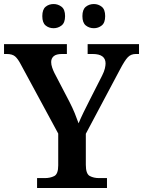

<svg xmlns="http://www.w3.org/2000/svg" viewBox="-22 -933 710 953"><path d="M162 0V-49H200Q227 -49 247 -59Q267 -69 267 -112V-270L82 -612Q67 -641 53 -653Q39 -665 11 -665H-2V-714H310V-665H286Q257 -665 244.5 -654Q232 -643 232 -625Q232 -612 237 -597.5Q242 -583 248 -571L322 -429Q338 -398 349 -371Q360 -344 368 -321Q378 -345 393 -376Q408 -407 425 -440L485 -558Q495 -578 498.5 -593Q502 -608 502 -618Q502 -665 438 -665H413V-714H668V-665H652Q628 -665 612.5 -649Q597 -633 573 -587L404 -269V-115Q404 -70 423.5 -59.5Q443 -49 470 -49H509V0ZM444 -793Q421 -793 404 -806.5Q387 -820 387 -853Q387 -886 404 -899.5Q421 -913 444 -913Q466 -913 483 -899.5Q500 -886 500 -853Q500 -820 483 -806.5Q466 -793 444 -793ZM244 -793Q221 -793 204.5 -806.5Q188 -820 188 -853Q188 -886 204.5 -899.5Q221 -913 244 -913Q266 -913 283.5 -899.5Q301 -886 301 -853Q301 -820 283.5 -806.5Q266 -793 244 -793Z"/></svg>

Font: Noto Serif NP Hmong SemiBold
Style: Regular
Weight: 600
Designer: Dalton Maag Ltd
Foundry: Dalton Maag Ltd
Version: Version 1.001; ttfautohint (v1.8.4.7-5d5b)